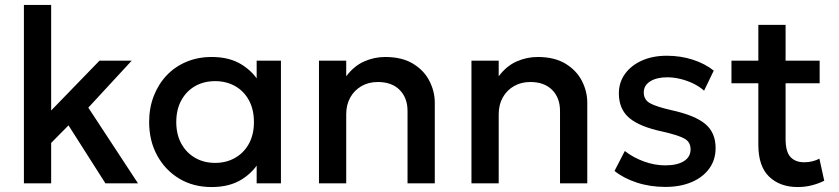

<svg xmlns="http://www.w3.org/2000/svg" viewBox="-20 -740 3386 775"><path d="M76.5 0V-720H186.5V-294L381.5 -495H511.5L336.5 -305.5L537 0H405.5L256.5 -234L186.5 -163V0Z M834 15Q760 15 703.2 -19.2Q646.5 -53.5 614.2 -112.8Q582 -172 582 -247.5Q582 -304 600.5 -352Q619 -400 652.5 -435.5Q686 -471 732.5 -490.5Q779 -510 834 -510Q907 -510 956.2 -479Q1005.5 -448 1031.5 -399L1016 -375.5V-495H1114V0H1016V-119.5L1031.5 -96Q1005.5 -47 956.2 -16Q907 15 834 15ZM848.5 -82.5Q893.5 -82.5 929 -102.8Q964.5 -123 984.8 -160Q1005 -197 1005 -247.5Q1005 -298 984.8 -335.2Q964.5 -372.5 929 -392.5Q893.5 -412.5 848.5 -412.5Q803 -412.5 767.8 -392.5Q732.5 -372.5 712 -335.2Q691.5 -298 691.5 -247.5Q691.5 -197 712 -160Q732.5 -123 767.8 -102.8Q803 -82.5 848.5 -82.5Z M1267.5 0V-495H1377.5V-432Q1408.5 -473.5 1449.5 -491.8Q1490.5 -510 1534.5 -510Q1602.5 -510 1647 -483Q1691.5 -456 1713.2 -413.5Q1735 -371 1735 -326V0H1625V-292Q1625 -345 1593.2 -377Q1561.5 -409 1505 -409Q1468 -409 1439.2 -392.5Q1410.5 -376 1394 -346.8Q1377.5 -317.5 1377.5 -278.5V0Z M1883 0V-495H1993V-432Q2024 -473.5 2065 -491.8Q2106 -510 2150 -510Q2218 -510 2262.5 -483Q2307 -456 2328.8 -413.5Q2350.5 -371 2350.5 -326V0H2240.5V-292Q2240.5 -345 2208.8 -377Q2177 -409 2120.5 -409Q2083.5 -409 2054.8 -392.5Q2026 -376 2009.5 -346.8Q1993 -317.5 1993 -278.5V0Z M2665.5 14.5Q2604 14.5 2550.5 -3Q2497 -20.5 2460.5 -50L2502 -130.5Q2536.5 -103.5 2579.8 -88Q2623 -72.5 2665 -72.5Q2713.5 -72.5 2740.5 -89.5Q2767.5 -106.5 2767.5 -137Q2767.5 -166 2744.2 -179.8Q2721 -193.5 2656 -208.5Q2562.5 -228 2520.2 -263.8Q2478 -299.5 2478 -363Q2478 -407.5 2502.8 -441.8Q2527.5 -476 2571 -495.5Q2614.5 -515 2671.5 -515Q2727 -515 2776 -499.2Q2825 -483.5 2861 -455L2822 -374Q2803.5 -390.5 2779 -402.5Q2754.5 -414.5 2727.2 -421.2Q2700 -428 2673 -428Q2631 -428 2604.8 -411.8Q2578.5 -395.5 2578.5 -367Q2578.5 -337.5 2603.5 -323.5Q2628.5 -309.5 2689.5 -295.5Q2785.5 -274.5 2827 -239.5Q2868.5 -204.5 2868.5 -142.5Q2868.5 -95 2843 -59.8Q2817.5 -24.5 2771.8 -5Q2726 14.5 2665.5 14.5Z M3200.5 15Q3128 15 3084.5 -27Q3041 -69 3041 -155.5V-639.5H3151V-495H3288.5V-404H3151V-179.5Q3151 -127.5 3170.8 -106.2Q3190.5 -85 3226.5 -85Q3244 -85 3259.5 -89Q3275 -93 3287.5 -99.5L3307 -10.5Q3285.5 0.5 3257.8 7.8Q3230 15 3200.5 15ZM2932.5 -404V-495H3055.5V-404Z"/></svg>

Font: Geologica Cursive
Style: Regular
Weight: 400
Designer: Sindre Bremnes, Frode Helland
Foundry: Monokrom Skriftforlag AS
Version: Version 1.010;gftools[0.9.28]